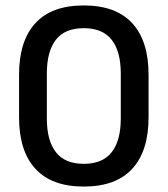

<svg xmlns="http://www.w3.org/2000/svg" viewBox="-20 -672 616 705"><path d="M287.5 13Q170 13 110 -52.2Q50 -117.5 50 -241V-398Q50 -521.5 109.8 -586.8Q169.5 -652 287.5 -652Q405.5 -652 465.5 -586.8Q525.5 -521.5 525.5 -398V-241Q525.5 -117.5 465.5 -52.2Q405.5 13 287.5 13ZM287.5 -70.5Q357 -70.5 390.2 -113.2Q423.5 -156 423.5 -236.5V-402Q423.5 -483 390.2 -525.8Q357 -568.5 287.5 -568.5Q218 -568.5 185 -525.8Q152 -483 152 -402V-236.5Q152 -156 185.2 -113.2Q218.5 -70.5 287.5 -70.5Z"/></svg>

Font: Anek Tamil Medium
Style: Regular
Weight: 500
Designer: Aadarsh Rajan (Tamil), Yesha Goshar (Latin)
Foundry: Ek Type
Version: Version 1.003